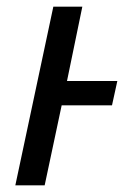

<svg xmlns="http://www.w3.org/2000/svg" viewBox="-20 -556 408 576"><path d="M26 0 140 -536H227L181 -313H332L316 -240H165L114 0Z"/></svg>

Font: Noto Sans Display
Style: Italic
Weight: 400
Italic angle: -12°
Designer: Monotype Design Team
Foundry: Monotype Imaging Inc.
Version: Version 2.003